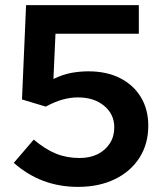

<svg xmlns="http://www.w3.org/2000/svg" viewBox="-20 -720 643 751"><path d="M285 11Q140 11 34 -83L112 -174Q157 -136 199 -119Q241 -102 291 -102Q332 -102 362 -117Q392 -132 409.5 -159Q427 -186 427 -222Q427 -273 387.5 -306Q348 -339 285 -339Q254 -339 223 -330Q192 -321 159 -303L66 -331L82 -700H523V-588H197L189 -411Q226 -429 259.5 -435Q293 -441 326 -441Q397 -441 449.5 -414.5Q502 -388 531 -340Q560 -292 560 -228Q560 -157 525.5 -103Q491 -49 429 -19Q367 11 285 11Z"/></svg>

Font: Red Hat Display ExtraBold
Style: Regular
Weight: 800
Designer: Pentagram, MCKL
Foundry: Pentagram, MCKL
Version: Version 1.023